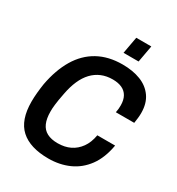

<svg xmlns="http://www.w3.org/2000/svg" viewBox="-206 -1007 1060 1149"><g transform="rotate(30 324.0 -432.5)"><path d="M302 12Q175 12 110 -47Q45 -106 45 -233Q45 -263 48 -294.5Q51 -326 56 -359Q76 -467 121.5 -543Q167 -619 238.5 -658.5Q310 -698 407 -698Q478 -698 532 -677Q586 -656 617 -612Q648 -568 648 -501Q648 -485 646 -467Q644 -449 641 -430H514Q517 -444 518 -456.5Q519 -469 519 -480Q519 -517 505 -542Q491 -567 464.5 -579Q438 -591 401 -591Q358 -591 323.5 -576.5Q289 -562 262.5 -534Q236 -506 218 -465Q200 -424 190 -371Q184 -343 181 -322.5Q178 -302 176 -287Q174 -272 173.5 -260.5Q173 -249 173 -238Q173 -190 187 -158Q201 -126 230.5 -110.5Q260 -95 304 -95Q353 -95 390 -113Q427 -131 452.5 -166.5Q478 -202 487 -255H610Q594 -163 550.5 -104Q507 -45 443 -16.5Q379 12 302 12ZM376 -761 397 -877H501L480 -761Z"/></g></svg>

Font: Archivo SemiCondensed SemiBold
Style: Italic
Weight: 600
Width: 4
Italic angle: -10°
Designer: Hector Gatti
Foundry: Omnibus-Type
Version: Version 2.001